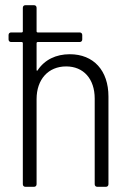

<svg xmlns="http://www.w3.org/2000/svg" viewBox="-20 -720 509 740"><path d="M249 -511C196 -511 152 -490 125 -449C123 -446 121 -447 121 -451V-554C121 -556 123 -558 125 -558H287C293 -558 297 -562 297 -568V-585C297 -591 293 -595 287 -595H125C123 -595 121 -597 121 -599V-690C121 -696 117 -700 111 -700H78C72 -700 68 -696 68 -690V-599C68 -597 66 -595 64 -595H23C17 -595 13 -591 13 -585V-568C13 -562 17 -558 23 -558H64C66 -558 68 -556 68 -554V-10C68 -4 72 0 78 0H111C117 0 121 -4 121 -10V-338C121 -414 166 -464 235 -464C302 -464 345 -416 345 -340V-10C345 -4 349 0 355 0H388C394 0 398 -4 398 -10V-348C398 -448 341 -511 249 -511Z"/></svg>

Font: Barlow Semi Condensed Light
Style: Regular
Weight: 300
Width: 4
Designer: Jeremy Tribby
Foundry: Tribby Type
Version: Version 1.422;hotconv 1.0.109;makeotfexe 2.5.65596